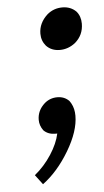

<svg xmlns="http://www.w3.org/2000/svg" viewBox="-50 -529 397 733"><g transform="rotate(-5 148.5 -163.0)"><path d="M159 -475Q184 -496 217 -496Q249 -496 270 -475Q286 -456 286 -428Q286 -384 253 -356Q226 -335 194 -335Q162 -335 142 -356Q125 -376 125 -403Q125 -444 159 -475ZM119 -138Q140 -156 168 -156Q195 -156 213 -138L217 -132L220 -127Q231 -107 231 -80Q231 -21 187 53Q143 127 85 170L57 133Q94 103 121 61.5Q148 20 156 -18H148Q121 -18 104 -35Q90 -54 90 -76Q90 -112 119 -138Z"/></g></svg>

Font: Arsenal
Style: Bold Italic
Weight: 700
Italic angle: -9.10001°
Designer: Andrij Shevchenko
Foundry: Stairsfor
Version: Version 2.001;PS 002.001;hotconv 1.0.88;makeotf.lib2.5.64775